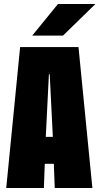

<svg xmlns="http://www.w3.org/2000/svg" viewBox="-20 -934 494 954"><path d="M439 0H252L247.5 -120H202.5L198 0H11L80 -700H370ZM223 -565 207.5 -254H242.5L227 -565ZM293 -757H140L268 -914H454Z"/></svg>

Font: Trispace Condensed ExtraBold
Style: Regular
Weight: 800
Width: 3
Designer: Tyler Finck
Foundry: Etcetera Type Company
Version: Version 1.210; ttfautohint (v1.8.3)